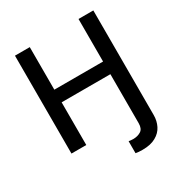

<svg xmlns="http://www.w3.org/2000/svg" viewBox="-211 -877 1165 1235"><g transform="rotate(-30 371.0 -259.5)"><path d="M190 -727V-411H552V-727H662V50Q662 93 644 129Q626 165 588 186Q550 208 489 208Q470 208 461 207Q456 207 438 204V115Q441 115 453 117L471 118Q504 118 528 103Q552 88 552 47V-317H190V0H80V-727Z"/></g></svg>

Font: Sinter Medium
Style: Regular
Weight: 500
Foundry: Adobe & rsms
Version: Version 1.000